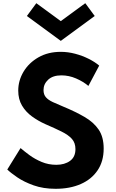

<svg xmlns="http://www.w3.org/2000/svg" viewBox="-20 -1164 722 1200"><path d="M327.5 16Q417.5 16 485 -13.8Q552.5 -43.5 590.2 -99.8Q628 -156 628 -235.5Q628 -307.5 596.8 -353.8Q565.5 -400 508.2 -433.2Q451 -466.5 373.5 -498.5Q337.5 -513.5 310 -526Q282.5 -538.5 267.2 -555.8Q252 -573 252 -601Q252 -639 281.2 -666Q310.5 -693 363.5 -693Q411 -693 455.8 -673.5Q500.5 -654 532.5 -627L600 -754Q573 -777 534 -796.5Q495 -816 450 -828Q405 -840 360 -840Q280.5 -840 220.5 -805.8Q160.5 -771.5 127.2 -716Q94 -660.5 94 -597.5Q94 -544 117.5 -504.2Q141 -464.5 179.5 -436.5Q218 -408.5 262.5 -388.5Q323 -362.5 365.2 -341.5Q407.5 -320.5 429.5 -295.8Q451.5 -271 451.5 -232Q451.5 -183 417.8 -158.5Q384 -134 332 -134Q282.5 -134 240 -152Q197.5 -170 164.2 -194.5Q131 -219 108.5 -238.5L25.5 -104.5Q46.5 -84 88.2 -55.5Q130 -27 190.2 -5.5Q250.5 16 327.5 16ZM360 -908.5 572 -1064 513 -1144 360 -1032 207 -1144 148 -1064Z"/></svg>

Font: Spartan
Style: Bold
Weight: 700
Designer: Matt Bailey, Mirko Velimirovic
Foundry: Matt Bailey
Version: Version 1.003; ttfautohint (v1.8.3)